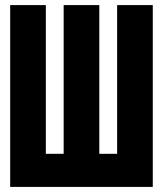

<svg xmlns="http://www.w3.org/2000/svg" viewBox="-20 -734 640 754"><path d="M20 0V-714H160V-130H230V-714H370V-130H440V-714H580V0Z"/></svg>

Font: Noto Sans Mono Black
Style: Regular
Weight: 900
Designer: Monotype Design Team
Foundry: Monotype Imaging Inc.
Version: Version 2.014